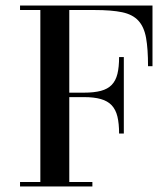

<svg xmlns="http://www.w3.org/2000/svg" viewBox="-20 -670 596 690"><path d="M52 -16H125V-634H52V-650H528V-432H512Q512 -494 505 -533.5Q498 -573 477.5 -595.5Q457 -618 419 -626Q381 -634 319 -634H229V-337H282Q318 -337 342.5 -343.5Q367 -350 381.5 -365Q396 -380 402 -404.5Q408 -429 408 -465H425V-190H408Q408 -226 402 -251Q396 -276 381.5 -291.5Q367 -307 342.5 -314Q318 -321 282 -321H229V-16H312V0H52Z"/></svg>

Font: Elsie
Style: Regular
Weight: 400
Designer: Alejandro Inler
Foundry: Alejandro Inler
Version: 1.001